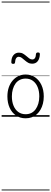

<svg xmlns="http://www.w3.org/2000/svg" viewBox="-20 -1435 629 2360"><path d="M295 19Q227 19 176.5 -15.5Q126 -50 98.5 -110.5Q71 -171 71 -250Q71 -310 87.5 -359Q104 -408 134.5 -444Q165 -480 205.5 -499.5Q246 -519 295 -519Q361 -519 411 -485Q461 -451 489.5 -390Q518 -329 518 -250Q518 -202 507.5 -161Q497 -120 478 -87Q459 -54 432 -30Q405 -6 370.5 6.5Q336 19 295 19ZM295 -31Q334 -31 365 -46.5Q396 -62 417.5 -91.5Q439 -121 451 -161.5Q463 -202 463 -250Q463 -315 442.5 -364.5Q422 -414 384.5 -441.5Q347 -469 295 -469Q256 -469 224.5 -453.5Q193 -438 171.5 -409Q150 -380 138 -339.5Q126 -299 126 -250Q126 -185 146.5 -135.5Q167 -86 205 -58.5Q243 -31 295 -31ZM141 -650Q119 -650 119 -671Q120 -728 146 -758Q172 -788 212 -788Q242 -788 264 -775Q286 -762 304 -746Q322 -730 339.5 -717Q357 -704 377 -704Q398 -704 409.5 -721Q421 -738 422 -771Q425 -790 446 -790Q460 -790 465 -785Q470 -780 470 -768Q468 -715 444 -683.5Q420 -652 375 -652Q346 -652 324 -665Q302 -678 283.5 -694.5Q265 -711 247.5 -724Q230 -737 210 -737Q191 -737 179 -720Q167 -703 165 -669Q164 -659 159 -654.5Q154 -650 141 -650ZM0 895H589V905H0ZM0 -20H589V0H0ZM0 -505H589V-500H0ZM0 -1415H589V-1405H0Z"/></svg>

Font: Playwrite BE WAL Guides
Style: Regular
Weight: 400
Designer: Veronika Burian, José Scaglione
Foundry: TypeTogether
Version: Version 1.003